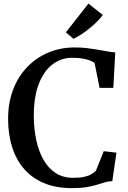

<svg xmlns="http://www.w3.org/2000/svg" viewBox="-20 -1010 695 1042"><path d="M370 11Q285.5 11 220.8 -15.5Q156 -42 112.2 -91.5Q68.5 -141 46.2 -210.5Q24 -280 24 -365.5Q24 -452.5 51.2 -523.8Q78.5 -595 127.5 -646Q176.5 -697 242.5 -724.8Q308.5 -752.5 386 -752.5Q422 -752.5 453.2 -748.8Q484.5 -745 511.5 -740.2Q538.5 -735.5 562 -731.2Q585.5 -727 605.5 -725.5L595 -533H520.5L493.5 -667Q486.5 -674.5 470.2 -681Q454 -687.5 429.5 -692Q405 -696.5 372 -696.5Q312 -696.5 264.8 -660.5Q217.5 -624.5 190.5 -554.5Q163.5 -484.5 163.5 -381Q163.5 -312 176.5 -251Q189.5 -190 215.5 -143.8Q241.5 -97.5 281.8 -71.2Q322 -45 377 -45Q412.5 -45 435.8 -50Q459 -55 474 -63.8Q489 -72.5 500 -82L543 -189.5L612 -181.5L589.5 -27Q567.5 -26 547.5 -20Q527.5 -14 504 -6.8Q480.5 0.5 448.2 5.8Q416 11 370 11ZM378.5 -799.5 337.5 -834.5 460 -990.5 538 -928.5Q524.5 -910 505 -891Q485.5 -872 463.5 -854.2Q441.5 -836.5 419.8 -822.5Q398 -808.5 379.5 -799.5Z"/></svg>

Font: Merriweather 28pt SemiBold
Style: Regular
Weight: 600
Version: Version 2.100